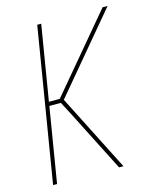

<svg xmlns="http://www.w3.org/2000/svg" viewBox="-111 -812 722 888"><g transform="rotate(-15 250.0 -367.5)"><path d="M32 0 153 -735H172L113 -377H165L466 -735H490L182 -368L369 0H348L197 -297L165 -358H110L51 0Z"/></g></svg>

Font: Iosevka SS18 Thin
Style: Italic
Weight: 100
Italic angle: -9°
Monospace: yes
Designer: Belleve Invis
Foundry: Belleve Invis
Version: Version 25.1.1; ttfautohint (v1.8.4)